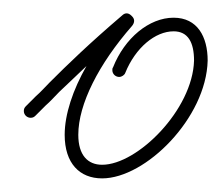

<svg xmlns="http://www.w3.org/2000/svg" viewBox="-20 -587 325 282"><path d="M130 -325C194 -325 283 -414 285 -498C285 -533 270 -561 235 -561C199 -561 163 -531 146 -488C145 -487 145 -485 145 -484C145 -478 150 -474 155 -474C159 -474 163 -477 164 -480C179 -517 208 -541 235 -541C256 -541 265 -525 265 -498C263 -426 182 -345 130 -345C109 -345 95 -359 95 -389C95 -434 125 -493 174 -549C178 -554 178 -559 174 -563L173 -564C169 -568 164 -569 159 -564C111 -523 79 -492 53 -466C46 -459 40 -452 33 -446L18 -431C16 -429 15 -427 15 -424C15 -418 20 -414 25 -414C28 -414 30 -415 32 -417L47 -432C54 -438 60 -445 67 -452C79 -463 92 -476 107 -490C87 -455 75 -419 75 -389C75 -347 97 -325 130 -325Z"/></svg>

Font: Mistral SingleLine Outline
Style: Regular
Weight: 300
Designer: François Chastanet, Élisa Garzelli, Anais Alves, Morgane Autin
Foundry: institut supérieur des arts et du design Toulouse / isdaT
Version: Version 1.000;Glyphs 3.3 (3337)